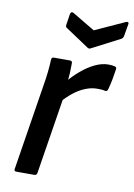

<svg xmlns="http://www.w3.org/2000/svg" viewBox="-80 -738 552 790"><g transform="rotate(10 196.5 -343.0)"><path d="M45 0Q34 0 36 -10L93 -369Q98 -398 101 -425.5Q104 -453 105 -478Q105 -489 116 -489H182Q192 -489 192 -480Q192 -461 191 -437.5Q190 -414 186 -394L185 -349L131 -10Q129 0 120 0ZM169 -310 178 -397Q201 -425 228.5 -448.5Q256 -472 285 -486Q314 -500 341 -500Q359 -500 368 -497Q373 -496 374.5 -493Q376 -490 375 -485Q372 -465 368 -443Q364 -421 358 -400Q355 -389 346 -391Q339 -393 331.5 -393.5Q324 -394 313 -394Q289 -394 264 -384Q239 -374 215 -355Q191 -336 169 -310ZM382 -685Q387 -687 390.5 -685.5Q394 -684 393 -678L384 -626Q382 -617 374 -613L258 -553Q251 -549 245 -553L149 -617Q145 -619 143 -622Q141 -625 142 -631L149 -677Q152 -690 163 -684L257 -628Z"/></g></svg>

Font: Sofia Sans Semi Condensed SemiBold
Style: Italic
Weight: 600
Italic angle: -9°
Version: Version 4.100